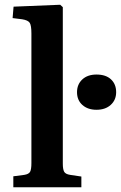

<svg xmlns="http://www.w3.org/2000/svg" viewBox="-20 -789 508 807"><path d="M36 -2V-48L82 -54Q101 -57 106.5 -67Q112 -77 112 -104V-648Q112 -682 105 -693Q98 -704 73 -708L33 -713L37 -761L233 -769L244 -759V-101Q244 -78 249.5 -67.5Q255 -57 275 -54L322 -47V-2ZM385.5 -327.6Q348.9 -327.6 326.3 -347.8Q303.7 -368 303.7 -401.6Q303.7 -434.3 325.8 -455Q348 -475.7 385.5 -475.7Q424.9 -475.7 446.5 -455.5Q468.2 -435.3 468.2 -401.6Q468.2 -368.9 445.6 -348.3Q423 -327.6 385.5 -327.6Z"/></svg>

Font: Literata 36pt SemiBold
Style: Regular
Weight: 600
Designer: Latin by Veronika Burian and Jose Scaglione. Greek by Irene Vlachou. Cyrillic by Vera Evstafieva.
Foundry: TypeTogether
Version: Version 3.002